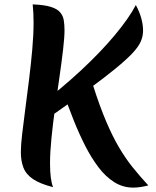

<svg xmlns="http://www.w3.org/2000/svg" viewBox="-20 -822 711 875"><path d="M176 -267 166 -347Q264 -422 351 -503Q438 -584 502.5 -661Q567 -738 599 -799Q615 -770 623.5 -740Q632 -710 632 -682Q632 -658 622 -634Q612 -610 584.5 -580.5Q557 -551 506.5 -509.5Q456 -468 375 -409Q294 -350 176 -267ZM222 31Q163 16 131 -5.5Q99 -27 87 -57.5Q75 -88 75 -129Q75 -160 81 -211.5Q87 -263 95.5 -327Q104 -391 112.5 -460Q121 -529 127 -596Q133 -663 133 -720Q133 -741 132 -762Q131 -783 129 -802Q181 -800 210.5 -791Q240 -782 253.5 -766.5Q267 -751 270.5 -730.5Q274 -710 274 -684Q274 -652 267.5 -596Q261 -540 251 -471Q241 -402 231 -330Q221 -258 214.5 -192.5Q208 -127 208 -78Q208 -2 222 31ZM587 33Q540 33 500.5 8Q461 -17 428.5 -60Q396 -103 368 -158Q340 -213 316 -273.5Q292 -334 270 -393L404 -433Q434 -339 463 -270.5Q492 -202 522 -151Q552 -100 585 -59Q618 -18 656 23Q637 28 619.5 30.5Q602 33 587 33Z"/></svg>

Font: Merienda
Style: Bold
Weight: 700
Designer: Eduardo Rodriguez Tunni
Foundry: Eduardo Rodriguez Tunni
Version: Version 2.001